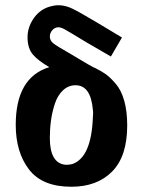

<svg xmlns="http://www.w3.org/2000/svg" viewBox="-20 -702 554 732"><path d="M40 -226Q40 -407 168 -446Q126 -470 105.5 -494Q85 -518 85 -560Q85 -596 106 -628.5Q127 -661 161 -674Q187 -683 207 -682Q231 -681 256 -669Q281 -657 350 -616L445 -559L403 -487H402L309 -541Q240 -583 226 -590.5Q212 -598 203 -598Q189 -598 179.5 -587Q170 -576 170 -563Q170 -548 182.5 -537.5Q195 -527 243 -500Q252 -495 285 -475Q318 -455 337 -445Q343 -443 346 -441Q368 -430 383.5 -419Q399 -408 420.5 -383.5Q442 -359 453.5 -318.5Q465 -278 465 -224Q465 -106 407.5 -48Q350 10 252 10Q141 10 90.5 -56Q40 -122 40 -226ZM170 -176Q170 -81 228 -74Q242 -73 257 -77Q328 -103 334 -253Q336 -273 334 -284Q326 -377 268 -377Q241 -377 220.5 -358Q200 -339 189.5 -307.5Q179 -276 174.5 -243.5Q170 -211 170 -176Z"/></svg>

Font: Coval
Style: ExtraBold
Weight: 800
Foundry: Context Ltd
Version: Version 001.000